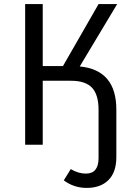

<svg xmlns="http://www.w3.org/2000/svg" viewBox="-20 -708 631 939"><path d="M370 -383Q549 -366 549 -172V60Q549 134 510.5 172.5Q472 211 404 211Q341 211 292 174L326 119Q363 141 400 141Q462 141 462 65V-171Q462 -245 430 -279Q398 -313 328 -313H189V0H103V-688H189V-385H288L462 -688H553Z"/></svg>

Font: FiraGO Book
Style: Regular
Weight: 350
Designer: bBox Type
Foundry: bBox Type GmbH
Version: Version 1.001;PS 001.001;hotconv 1.0.88;makeotf.lib2.5.64775